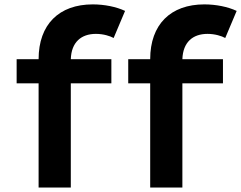

<svg xmlns="http://www.w3.org/2000/svg" viewBox="-20 -842 1082 862"><path d="M153.3 0H297.9V-467.8H480V-576.2H297.9C300.3 -652.8 344.7 -689.9 410.6 -689.9C444.3 -689.9 474.6 -680.2 490.2 -671.4L541.5 -793C502.4 -811.5 448.7 -822.3 396.5 -822.3C245.1 -822.3 153.3 -732.4 153.3 -576.2H54.7V-467.8H153.3ZM654.3 0H798.8V-467.8H981V-576.2H798.8C801.3 -652.8 845.7 -689.9 911.6 -689.9C945.3 -689.9 975.6 -680.2 991.2 -671.4L1042.5 -793C1003.4 -811.5 949.7 -822.3 897.5 -822.3C746.1 -822.3 654.3 -732.4 654.3 -576.2H555.7V-467.8H654.3Z"/></svg>

Font: Krona One
Style: Regular
Weight: 400
Designer: Yvonne Schüttler
Foundry: Yvonne Schüttler
Version: Version 1.002